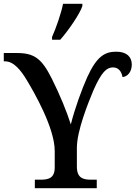

<svg xmlns="http://www.w3.org/2000/svg" viewBox="-24 -994 716 1014"><path d="M251 -784H294C336 -831 398 -921 411 -962V-974H309C299 -923 271 -843 251 -799ZM160 0H487V-45H457C416 -45 382 -53 382 -114V-213C382 -303 441 -449 469 -516C513 -616 540 -638 573 -638C603 -638 618 -615 623 -587C650 -589 672 -615 672 -653C672 -693 646 -721 590 -721C529 -721 487 -696 437 -587C408 -522 372 -424 350 -337C329 -403 294 -490 249 -580C196 -685 157 -714 65 -714H-4V-670H3C49 -670 87 -622 118 -570C156 -507 265 -318 265 -197V-110C265 -52 231 -45 190 -45H160Z"/></svg>

Font: Noto Serif Thai Medium
Style: Regular
Weight: 500
Designer: Monotype Design Team
Foundry: Monotype Imaging Inc.
Version: Version 1.901;PS 001.901;hotconv 1.0.88;makeotf.lib2.5.64775